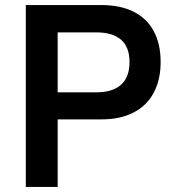

<svg xmlns="http://www.w3.org/2000/svg" viewBox="-20 -739 690 759"><path d="M82 0V-719H381Q456 -719 508.5 -692.5Q561 -666 588 -615.5Q615 -565 615 -494Q615 -424 588 -373Q561 -322 508.5 -294.5Q456 -267 381 -267H208V0ZM208 -374H361Q425 -374 458.5 -404Q492 -434 492 -494Q492 -553 458.5 -582Q425 -611 361 -611H208Z"/></svg>

Font: Nunitoga
Style: Bold
Weight: 700
Designer: Vernon Adams
Foundry: Vernon Adams
Version: Version 1.0